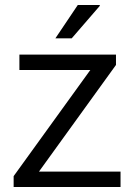

<svg xmlns="http://www.w3.org/2000/svg" viewBox="-20 -743 532 763"><path d="M200.2 -590.8 289.1 -723.1H376L377 -720.2L265.1 -590.8ZM34.2 0V-43L338.9 -464.8H57.1V-525.9H440.9V-484.9L134.8 -61H459V0Z"/></svg>

Font: Archivo Light
Style: Regular
Weight: 300
Designer: Hector Gatti
Foundry: Omnibus-Type
Version: Version 2.001